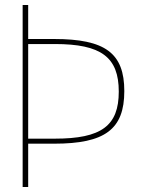

<svg xmlns="http://www.w3.org/2000/svg" viewBox="-20 -743 592 763"><path d="M92 -568H198C382 -568 452 -516 452 -379C452 -243 383 -192 198 -192H92ZM92 0V-172H195C397 -172 474 -229 474 -381C474 -532 398 -588 195 -588H92V-723H70V0Z"/></svg>

Font: Perun Thin
Style: Regular
Weight: 100
Foundry: Copyright (c) Stefan Peev, Context Ltd, 2016
Version: Version 1.089